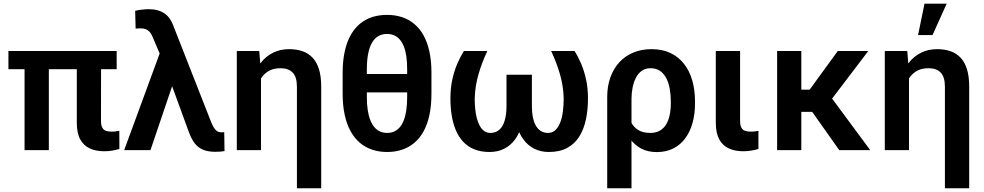

<svg xmlns="http://www.w3.org/2000/svg" viewBox="-20 -800 5242 1023"><path d="M601.6 -528.3V-431.2H24.9V-528.3ZM240.2 -528.3V0H110.8V-528.3ZM389.2 -528.3H518.6L518.1 -156.7Q518.1 -132.8 524.7 -120.4Q531.2 -107.9 543.7 -103.3Q556.2 -98.6 574.2 -98.6Q586.9 -98.6 597.7 -100.1Q608.4 -101.6 615.7 -103L616.2 -6.3Q599.6 -1.5 579.6 2.2Q559.6 5.9 534.2 5.9Q490.7 5.9 458 -9.3Q425.3 -24.4 407.2 -57.9Q389.2 -91.3 389.2 -146Z M902.3 -356 781.7 0H641.6L840.3 -541L929.2 -538.1ZM772 -751Q799.3 -751 820.1 -745.1Q840.8 -739.3 856.7 -728.3Q872.6 -717.3 883.8 -701.4Q895 -685.5 902.3 -666L1106.4 -146Q1112.8 -131.3 1119.6 -119.9Q1126.5 -108.4 1135.7 -101.8Q1145 -95.2 1158.2 -95.2Q1162.6 -95.2 1167 -95.2Q1171.4 -95.2 1174.8 -95.7L1176.3 4.9Q1167 6.8 1154.3 7.8Q1141.6 8.8 1126.5 8.8Q1088.4 8.8 1061.5 -2.4Q1034.7 -13.7 1016.8 -37.4Q999 -61 985.8 -97.7L849.1 -471.7L793.5 -602.5Q786.6 -619.6 777.8 -629.6Q769 -639.6 757.3 -644.3Q745.6 -648.9 730 -648.9Q724.1 -648.9 717.3 -648.7Q710.4 -648.4 702.6 -647.5L700.2 -742.2Q713.9 -746.1 735.1 -748.5Q756.3 -751 772 -751Z M1370.6 -415.5V0H1241.7V-528.3H1361.3ZM1345.7 -281.7 1313.5 -280.8Q1313.5 -336.9 1327.9 -383.8Q1342.3 -430.7 1369.4 -465.3Q1396.5 -500 1434.6 -519Q1472.7 -538.1 1520 -538.1Q1558.6 -538.1 1590.1 -527.6Q1621.6 -517.1 1644.3 -493.9Q1667 -470.7 1679.2 -432.4Q1691.4 -394 1691.4 -337.9V203.1H1562V-337.9Q1562 -364.7 1556.2 -383.5Q1550.3 -402.3 1538.8 -413.8Q1527.3 -425.3 1511.2 -430.9Q1495.1 -436.5 1474.1 -436.5Q1441.4 -436.5 1417.2 -424.6Q1393.1 -412.6 1377.2 -391.4Q1361.3 -370.1 1353.5 -342Q1345.7 -314 1345.7 -281.7Z M2042 -720.7Q2084.5 -720.7 2120.8 -709Q2157.2 -697.3 2186.5 -673.1Q2215.8 -648.9 2236.3 -612.3Q2256.8 -575.7 2267.8 -525.6Q2278.8 -475.6 2278.8 -412.1V-300.8Q2278.8 -237.3 2268.1 -187.3Q2257.3 -137.2 2236.8 -100.1Q2216.3 -63 2187.3 -38.6Q2158.2 -14.2 2121.8 -2.2Q2085.4 9.8 2043 9.8Q2000.5 9.8 1963.9 -2.2Q1927.2 -14.2 1898.2 -38.6Q1869.1 -63 1848.4 -100.1Q1827.6 -137.2 1816.7 -187.3Q1805.7 -237.3 1805.7 -300.8V-412.1Q1805.7 -475.6 1816.7 -525.6Q1827.6 -575.7 1848.1 -612.3Q1868.7 -648.9 1897.5 -673.1Q1926.3 -697.3 1962.9 -709Q1999.5 -720.7 2042 -720.7ZM2042 -619.1Q2016.1 -619.1 1996.1 -607.7Q1976.1 -596.2 1962.4 -573Q1948.7 -549.8 1941.7 -514.2Q1934.6 -478.5 1934.6 -430.2V-405.8H2149.4V-430.2Q2149.4 -469.2 2145 -499.8Q2140.6 -530.3 2131.6 -552.7Q2122.6 -575.2 2109.6 -589.8Q2096.7 -604.5 2079.6 -611.8Q2062.5 -619.1 2042 -619.1ZM2043 -91.8Q2063.5 -91.8 2080.3 -99.4Q2097.2 -106.9 2110.1 -122.1Q2123 -137.2 2131.8 -160.2Q2140.6 -183.1 2145 -213.9Q2149.4 -244.6 2149.4 -283.7V-307.6H1934.6V-283.7Q1934.6 -244.6 1939.2 -213.9Q1943.8 -183.1 1952.9 -160.2Q1961.9 -137.2 1975.1 -122.1Q1988.3 -106.9 2005.4 -99.4Q2022.5 -91.8 2043 -91.8Z M2916.5 -528.3H3041Q3060.5 -498 3076.7 -460Q3092.8 -421.9 3102.8 -375.7Q3112.8 -329.6 3112.8 -275.4Q3112.8 -216.3 3102.1 -164.6Q3091.3 -112.8 3067.1 -73.5Q3043 -34.2 3002.7 -12.2Q2962.4 9.8 2904.3 9.8Q2861.8 9.8 2827.6 -7.1Q2793.5 -23.9 2769 -56.6Q2744.6 -89.4 2731.9 -137.2Q2719.2 -185.1 2719.2 -246.6V-401.9H2814V-237.8Q2814 -197.3 2820.6 -169.4Q2827.1 -141.6 2838.9 -124.5Q2850.6 -107.4 2866 -99.6Q2881.3 -91.8 2899.4 -91.8Q2923.3 -91.8 2939.2 -106.9Q2955.1 -122.1 2965.1 -147.9Q2975.1 -173.8 2979.2 -206.5Q2983.4 -239.3 2983.4 -275.4Q2981.9 -340.8 2963.6 -404.3Q2945.3 -467.8 2916.5 -528.3ZM2451.7 -528.3H2576.7Q2547.9 -467.8 2529.5 -404.3Q2511.2 -340.8 2509.3 -275.4Q2509.3 -246.6 2512 -219.5Q2514.6 -192.4 2520.8 -169.4Q2526.9 -146.5 2536.6 -128.9Q2546.4 -111.3 2560.3 -101.6Q2574.2 -91.8 2593.3 -91.8Q2611.3 -91.8 2627 -99.6Q2642.6 -107.4 2654.1 -124.5Q2665.5 -141.6 2672.1 -169.4Q2678.7 -197.3 2678.7 -237.8V-401.9H2773.9V-246.6Q2773.9 -185.1 2761 -137.2Q2748 -89.4 2723.9 -56.6Q2699.7 -23.9 2665.5 -7.1Q2631.3 9.8 2588.9 9.8Q2542 9.8 2507.1 -4.4Q2472.2 -18.6 2447.8 -44.9Q2423.3 -71.3 2408.4 -106.9Q2393.6 -142.6 2386.7 -185.3Q2379.9 -228 2379.9 -275.4Q2379.9 -329.6 2389.9 -375.7Q2399.9 -421.9 2416.3 -460Q2432.6 -498 2451.7 -528.3Z M3215.3 203.1V-282.7Q3215.3 -340.8 3232.2 -387.7Q3249 -434.6 3280 -468.3Q3311 -502 3354.5 -520Q3397.9 -538.1 3451.7 -538.1Q3508.8 -538.1 3552 -517.6Q3595.2 -497.1 3624.5 -459.7Q3653.8 -422.4 3668.5 -371.3Q3683.1 -320.3 3683.1 -259.3V-249Q3683.1 -192.4 3669.9 -145Q3656.7 -97.7 3630.9 -62.7Q3605 -27.8 3566.9 -8.8Q3528.8 10.3 3479.5 10.3Q3431.6 10.3 3396.5 -8.3Q3361.3 -26.9 3337.2 -60.5Q3313 -94.2 3298.3 -139.9Q3283.7 -185.5 3276.9 -240.2Q3278.8 -239.3 3290 -233.2Q3301.3 -227.1 3312.3 -221.4Q3323.2 -215.8 3323.7 -215.8Q3328.1 -180.2 3341.3 -151.9Q3354.5 -123.5 3379.9 -107.7Q3405.3 -91.8 3444.8 -91.8Q3474.6 -91.8 3495.4 -103.8Q3516.1 -115.7 3529.1 -137Q3542 -158.2 3548.1 -186.8Q3554.2 -215.3 3554.2 -249V-259.3Q3554.2 -295.4 3548.3 -327.6Q3542.5 -359.9 3529.5 -384.3Q3516.6 -408.7 3496.1 -422.6Q3475.6 -436.5 3445.8 -436.5Q3418.9 -436.5 3399.7 -422.9Q3380.4 -409.2 3368.4 -386Q3356.4 -362.8 3350.6 -333.5Q3344.7 -304.2 3344.7 -272.9V203.1Z M3793.9 -528.3H3923.3V-156.7Q3923.3 -132.8 3929.9 -120.4Q3936.5 -107.9 3949 -103.3Q3961.4 -98.6 3979 -98.6Q3991.7 -98.6 4002.7 -100.1Q4013.7 -101.6 4021 -103V-6.3Q4004.9 -1.5 3984.6 2.2Q3964.4 5.9 3939.5 5.9Q3896 5.9 3863 -9.3Q3830.1 -24.4 3812 -57.9Q3793.9 -91.3 3793.9 -146Z M4249.5 -528.3V0H4120.6V-528.3ZM4606.4 -528.3 4359.9 -204.1H4223.6L4207.5 -322.3H4293.9L4443.8 -528.3ZM4451.7 0 4291.5 -226.6 4399.4 -293.9 4616.7 0Z M4823.2 -415.5V0H4694.3V-528.3H4814ZM4798.3 -281.7 4766.1 -280.8Q4766.1 -336.9 4780.5 -383.8Q4794.9 -430.7 4822 -465.3Q4849.1 -500 4887.2 -519Q4925.3 -538.1 4972.7 -538.1Q5011.2 -538.1 5042.7 -527.6Q5074.2 -517.1 5096.9 -493.9Q5119.6 -470.7 5131.8 -432.4Q5144 -394 5144 -337.9V203.1H5014.6V-337.9Q5014.6 -364.7 5008.8 -383.5Q5002.9 -402.3 4991.5 -413.8Q4980 -425.3 4963.9 -430.9Q4947.8 -436.5 4926.8 -436.5Q4894 -436.5 4869.9 -424.6Q4845.7 -412.6 4829.8 -391.4Q4814 -370.1 4806.2 -342Q4798.3 -314 4798.3 -281.7ZM4871.6 -613.3 4905.8 -780.3H5023.9L4948.7 -613.3Z"/></svg>

Font: Roboto SemiBold
Style: Regular
Weight: 600
Designer: Christian Robertson
Foundry: Google
Version: Version 3.009; 2024